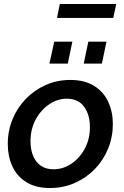

<svg xmlns="http://www.w3.org/2000/svg" viewBox="-20 -933 622 963"><path d="M231 10Q158 10 111 -20Q64 -50 41.5 -100Q19 -150 19 -211Q19 -276 42.5 -334Q66 -392 109 -436.5Q152 -481 209 -506.5Q266 -532 332 -532Q405 -532 452.5 -502Q500 -472 523 -422Q546 -372 546 -311Q546 -246 522.5 -188Q499 -130 456 -85.5Q413 -41 355.5 -15.5Q298 10 231 10ZM249 -84Q296 -84 337.5 -111.5Q379 -139 405 -187Q431 -235 431 -296Q431 -358 401.5 -398Q372 -438 315 -438Q269 -438 227 -410Q185 -382 159 -333.5Q133 -285 133 -225Q133 -162 162.5 -123Q192 -84 249 -84ZM228 -614 252 -724H343L320 -614ZM400 -614 423 -724H514L491 -614ZM266 -843 280 -913H563L548 -843Z"/></svg>

Font: Raleway SemiBold
Style: Italic
Weight: 600
Italic angle: -12°
Designer: Matt McInerney, Pablo Impallari, Rodrigo Fuenzalida
Foundry: Matt McInerney, Pablo Impallari, Rodrigo Fuenzalida
Version: Version 4.026